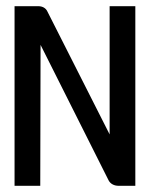

<svg xmlns="http://www.w3.org/2000/svg" viewBox="-20 -600 491 620"><path d="M27 0H110L111 -455L331 -17C337 -6 349 0 363 0H417V-580H334V-166L133 -563C128 -574 117 -580 104 -580H27Z"/></svg>

Font: Charger Pro
Style: BdNar
Weight: 700
Designer: Jasper
Foundry: Cannot Into Space Fonts
Version: Version 1.09